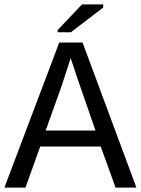

<svg xmlns="http://www.w3.org/2000/svg" viewBox="-20 -852 640 872"><path d="M504.9 0 437.5 -186.5H162.6L95.7 0H0L249 -658.7H355L599.6 0ZM300.8 -588.4 294.9 -569.3 261.2 -465.8 187.5 -259.3H413.6L329.1 -503.4ZM241.7 -705.6V-715.3L352.5 -832H448.7V-817.9L302.2 -705.6Z"/></svg>

Font: Courier New
Style: Regular
Weight: 400
Designer: Steve Matteson
Foundry: Ascender Corporation
Version: Version 2.00.3